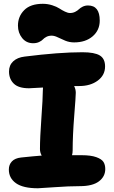

<svg xmlns="http://www.w3.org/2000/svg" viewBox="-20 -987 605 1018"><path d="M155.8 -757.8Q119.6 -757.8 97.4 -785.4Q75.2 -813 75.2 -851.1Q75.2 -899.9 108.4 -933.3Q141.6 -966.8 207 -966.8Q232.9 -966.8 256.6 -959.2Q280.3 -951.7 294.4 -942.4Q308.6 -933.1 324.2 -925.5Q339.8 -918 351.1 -918Q366.2 -918 378.7 -924.3Q391.1 -930.7 398.4 -938Q405.8 -945.3 418.5 -951.7Q431.2 -958 446.8 -958Q508.8 -958 508.8 -877.9Q508.8 -826.7 471.2 -794.4Q433.6 -762.2 373 -762.2Q348.1 -762.2 326.2 -771.2Q304.2 -780.3 286.4 -789.1Q268.6 -797.9 253.9 -797.9Q237.8 -797.9 225.8 -791.5Q213.9 -785.2 207.3 -777.8Q200.7 -770.5 187.3 -764.2Q173.8 -757.8 155.8 -757.8ZM181.2 11.2Q102.5 11.2 64.7 -15.6Q26.9 -42.5 26.9 -87.9Q26.9 -114.3 43.2 -131.3Q59.6 -148.4 91.8 -151.9Q161.1 -159.2 201.2 -162.1Q191.9 -177.7 191.9 -196.8Q191.9 -256.8 199.5 -361.8Q207 -466.8 207 -503.9Q207 -517.1 208 -522.9Q146.5 -519 133.8 -519Q78.1 -519 53 -543.7Q27.8 -568.4 27.8 -607.9Q27.8 -641.1 50 -661.9Q72.3 -682.6 110.8 -687Q293 -710 417 -710Q481.4 -710 509.3 -692.9Q537.1 -675.8 537.1 -634.8Q537.1 -588.4 498.3 -559.6Q459.5 -530.8 399.9 -530.8H373Q381.8 -513.7 381.8 -495.1Q381.8 -476.1 373.5 -372.1Q365.2 -268.1 365.2 -189Q365.2 -175.8 361.8 -164.1H413.1Q461.9 -164.1 490.5 -153.8Q519 -143.6 528.6 -128.4Q538.1 -113.3 538.1 -90.8Q538.1 -50.8 504.4 -25.4Q470.7 0 403.8 0Q344.7 0 268.1 5.6Q191.4 11.2 181.2 11.2Z"/></svg>

Font: Shantell Sans Normal
Style: Regular
Weight: 800
Designer: Stephen Nixon, Anya Danilova, Shantell Martin
Foundry: Arrow Type
Version: Version 1.006;[559af2be0]